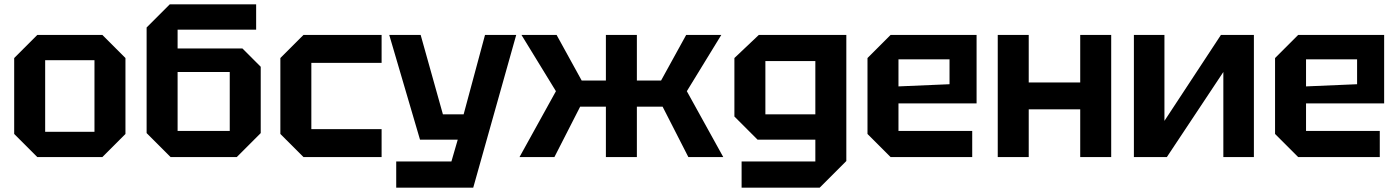

<svg xmlns="http://www.w3.org/2000/svg" viewBox="-20 -720 6409 880"><path d="M45 -106V-454L151 -560H449L555 -454V-106L449 0H151ZM187 -116H413V-444H187Z M794 -120H1033V-390H794ZM762 0 652 -110V-594L758 -700H1154V-584H794V-498H1091L1175 -414V-110L1065 0Z M1265 -106V-454L1371 -560H1729V-432H1407V-128H1729V0H1371Z M1796 140V20H2049L2078 -80H1905L1764 -560H1908L2010 -196H2105L2203 -560H2346L2149 140Z M2899 0H2757V-231H2639L2521 0H2361L2528 -302L2370 -560H2531L2646 -351H2757V-560H2899V-351H3010L3125 -560H3286L3128 -302L3295 0H3135L3017 -231H2899Z M3379 140V20H3717V-80H3452L3346 -186V-454L3458 -560H3859V18L3737 140ZM3488 -440V-196H3717V-440Z M3956 -106V-454L4062 -560H4456V-246H4098V-120H4436V0H4062ZM4098 -324 4332 -334V-448H4098Z M4553 0V-560H4695V-342H4931V-560H5073V0H4931V-219H4695V0Z M5727 0H5587V-390L5328 0H5177V-560H5317V-166L5576 -560H5727Z M5824 -106V-454L5930 -560H6324V-246H5966V-120H6304V0H5930ZM5966 -324 6200 -334V-448H5966Z"/></svg>

Font: Tektur SemiBold
Style: Regular
Weight: 600
Designer: Adam Jagosz
Foundry: Adam Jagosz
Version: Version 1.005;gftools[0.9.30]